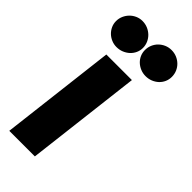

<svg xmlns="http://www.w3.org/2000/svg" viewBox="-235 -769 812 812"><g transform="rotate(45 170.5 -363.5)"><path d="M7 0ZM231 -518.5 169 0H16L78 -518.5ZM168 -647.5Q168 -631.5 161.5 -617.5Q155 -603.5 143.8 -593.2Q132.5 -583 117.8 -577Q103 -571 86 -571Q70 -571 55.8 -577Q41.5 -583 30.8 -593.2Q20 -603.5 13.5 -617.5Q7 -631.5 7 -647.5Q7 -664 13.5 -678.5Q20 -693 30.8 -703.8Q41.5 -714.5 55.8 -720.8Q70 -727 86 -727Q103 -727 117.8 -720.8Q132.5 -714.5 143.8 -703.8Q155 -693 161.5 -678.5Q168 -664 168 -647.5ZM341 -647.5Q341 -631.5 334.8 -617.5Q328.5 -603.5 317.5 -593.2Q306.5 -583 291.8 -577Q277 -571 260 -571Q243.5 -571 229 -577Q214.5 -583 203.5 -593.2Q192.5 -603.5 186.2 -617.5Q180 -631.5 180 -647.5Q180 -664 186.2 -678.5Q192.5 -693 203.5 -703.8Q214.5 -714.5 229 -720.8Q243.5 -727 260 -727Q277 -727 291.8 -720.8Q306.5 -714.5 317.5 -703.8Q328.5 -693 334.8 -678.5Q341 -664 341 -647.5Z"/></g></svg>

Font: Lato Black
Style: Italic
Weight: 900
Italic angle: -7°
Designer: Lukasz Dziedzic
Foundry: tyPoland Lukasz Dziedzic
Version: Version 2.007; 2014-02-27